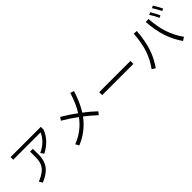

<svg xmlns="http://www.w3.org/2000/svg" viewBox="251 -2149 3478 3478"><g transform="rotate(-45 1990.0 -410.0)"><path d="M545 -393Q644 -439 713 -507Q782 -575 814 -654H113V-722H888V-656Q855 -557 777.5 -473.5Q700 -390 589 -333ZM161 -46Q260 -85 319 -131Q378 -177 405.5 -241Q433 -305 433 -398V-542H505V-397Q505 -289 472 -212.5Q439 -136 372 -80.5Q305 -25 198 19Z M1780 -129Q1677 -225 1561 -314Q1397 -93 1144 9L1105 -57Q1350 -152 1502 -359Q1354 -468 1224 -543L1264 -601Q1404 -519 1541 -418Q1634 -563 1700 -779L1771 -755Q1704 -535 1601 -373Q1727 -277 1823 -185Z M2880 -342H2080V-418H2880Z M3927 -649Q3877 -752 3831 -819L3876 -839Q3931 -756 3970 -669ZM3805 -597Q3766 -686 3711 -768L3757 -789Q3824 -677 3849 -617ZM3046 -41Q3151 -185 3203.5 -343.5Q3256 -502 3272 -725L3345 -720Q3328 -489 3273 -320Q3218 -151 3111 0ZM3648 -725Q3664 -507 3718 -347Q3772 -187 3875 -41L3809 0Q3703 -153 3647.5 -322.5Q3592 -492 3575 -720Z"/></g></svg>

Font: IBM Plex Sans SC
Style: Regular
Weight: 400
Designer: Mike Abbink; Paul van der Laan; Pieter van Rosmalen; Eunyou Noh; Wujin Sim; Chorong Kim; Dohee Lee; Yejin We; Jinhee Kim
Foundry: Sandoll Inc.
Version: Version 1.000